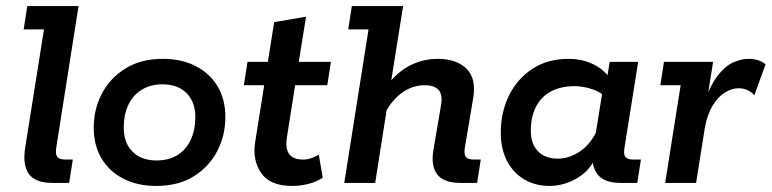

<svg xmlns="http://www.w3.org/2000/svg" viewBox="-20 -603 2544 633"><path d="M152 0Q97 0 75.5 -29Q54 -58 63 -116L125 -506H58L70 -583H239L166 -120Q162 -97 168 -87Q174 -77 196 -77H220L208 0Z M495 10Q433 10 386.5 -14Q340 -38 314.5 -81Q289 -124 289 -182Q289 -243 316 -294.5Q343 -346 394 -377.5Q445 -409 517 -409Q579 -409 625.5 -385Q672 -361 697.5 -318Q723 -275 723 -217Q723 -156 696 -104.5Q669 -53 618.5 -21.5Q568 10 495 10ZM496 -74Q537 -74 565.5 -92Q594 -110 609 -142.5Q624 -175 624 -217Q624 -267 595 -296Q566 -325 516 -325Q476 -325 447 -307Q418 -289 403 -257Q388 -225 388 -182Q388 -132 417 -103Q446 -74 496 -74Z M943 10Q870 10 841 -32.5Q812 -75 821 -133L851 -322H784L796 -399H863L884 -530L989 -548L965 -399H1071L1059 -322H953L926 -151Q920 -114 933 -95.5Q946 -77 980 -77Q994 -77 1007.5 -82Q1021 -87 1031 -93L1044 -17Q1022 -3 996 3.5Q970 10 943 10Z M1115 0 1195 -506H1128L1140 -583H1309L1265 -307L1247 -309Q1281 -359 1326 -384Q1371 -409 1423 -409Q1485 -409 1518 -376.5Q1551 -344 1540 -279L1513 -119Q1509 -97 1515 -87Q1521 -77 1543 -77H1565L1553 0H1498Q1443 0 1421.5 -28Q1400 -56 1409 -109L1434 -256Q1440 -291 1426 -306.5Q1412 -322 1380 -322Q1341 -322 1307 -298.5Q1273 -275 1248 -228L1262 -287L1217 0Z M1792 10Q1745 10 1708.5 -11.5Q1672 -33 1651.5 -72.5Q1631 -112 1631 -165Q1631 -233 1658 -288Q1685 -343 1735 -376Q1785 -409 1855 -409Q1896 -409 1931 -393.5Q1966 -378 1990 -347L1980 -336L1990 -399H2084L2039 -117Q2035 -94 2042 -85.5Q2049 -77 2068 -77H2093L2081 0H2026Q1971 0 1949.5 -29Q1928 -58 1935 -103L1938 -123L1950 -99Q1930 -44 1885 -17Q1840 10 1792 10ZM1819 -80Q1857 -80 1893 -104.5Q1929 -129 1951 -179L1941 -144L1968 -312L1969 -290Q1951 -304 1924.5 -311.5Q1898 -319 1875 -319Q1829 -319 1796.5 -301.5Q1764 -284 1747 -251Q1730 -218 1730 -172Q1730 -129 1753.5 -104.5Q1777 -80 1819 -80Z M2173 0 2224 -322H2157L2169 -399H2331L2308 -254L2301 -264Q2323 -325 2348 -356Q2373 -387 2399 -398Q2425 -409 2447 -409Q2483 -409 2504 -391L2467 -289Q2456 -301 2443 -306.5Q2430 -312 2414 -312Q2393 -312 2370 -298Q2347 -284 2329 -254Q2311 -224 2303 -177L2275 0Z"/></svg>

Font: Rokkitt SemiBold
Style: Italic
Weight: 600
Italic angle: -9°
Designer: Vernon Adams
Foundry: Vernon Adams
Version: Version 3.103